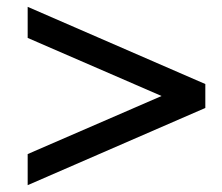

<svg xmlns="http://www.w3.org/2000/svg" viewBox="-20 -616 650 562"><path d="M61 -74V-165L453 -335L61 -505V-596L581 -370V-300Z"/></svg>

Font: El Messiri
Style: Bold
Weight: 700
Designer: Mohamed Gaber
Foundry: Kief Type Foundry
Version: Version 2.020; ttfautohint (v1.8.3)